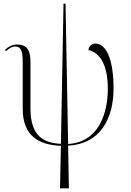

<svg xmlns="http://www.w3.org/2000/svg" viewBox="-20 -780 709 1040"><path d="M305 240H353L349 9C523 0 595 -137 595 -301C595 -459 555 -544 497 -544C481 -544 462 -534 459 -509C510 -497 564 -447 564 -298C564 -178 522 -11 349 0L335 -760H324L310 -1C219 -5 145 -41 145 -191V-447C145 -509 125 -539 72 -539C48 -539 26 -528 7 -510L12 -503C36 -524 51 -528 63 -528C88 -528 103 -512 103 -447V-191C103 -45 188 5 310 10Z"/></svg>

Font: Noto Serif Display ExtraLight
Style: Regular
Weight: 200
Designer: Monotype Design Team
Foundry: Monotype Imaging Inc.
Version: Version 2.009